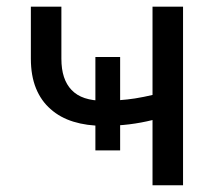

<svg xmlns="http://www.w3.org/2000/svg" viewBox="-20 -548 640 568"><path d="M335.4 -103V-379.4H262.2V-103ZM521.5 0V-528.3H431.2V-267.1Q418.5 -264.2 405.5 -261.5Q392.6 -258.8 379.4 -256.8Q357.4 -253.4 334 -251.7Q310.5 -250 285.6 -250Q254.4 -250 230.7 -257.8Q207 -265.6 191.4 -282.2Q176.8 -297.4 169.2 -320.3Q161.6 -343.3 161.6 -374.5V-528.3H71.3V-374.5Q71.3 -324.2 86.4 -286.9Q101.6 -249.5 129.9 -225.1Q157.7 -200.2 197.3 -188Q236.8 -175.8 285.6 -175.8Q327.1 -175.8 362.5 -180.2Q397.9 -184.6 431.2 -192.9V0Z"/></svg>

Font: Roboto Mono
Style: Regular
Weight: 400
Monospace: yes
Designer: Google
Version: Version 3.000